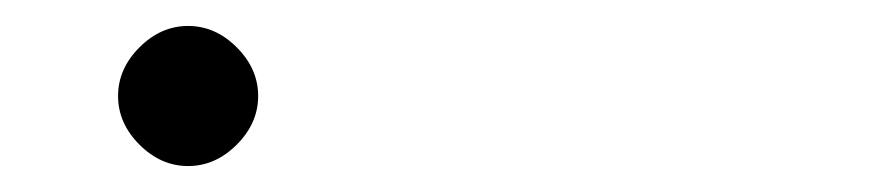

<svg xmlns="http://www.w3.org/2000/svg" viewBox="-20 -332 680 148"><path d="M162.5 -220.5Q146 -204 125 -204Q104 -204 87.5 -220.5Q71 -237 71 -258Q71 -279 87.5 -295.5Q104 -312 125 -312Q146 -312 162.5 -295.5Q179 -279 179 -258Q179 -237 162.5 -220.5Z"/></svg>

Font: Libertinus Mono
Style: Regular
Weight: 400
Designer: Philipp H. Poll
Foundry: Khaled Hosny
Version: Version 6.7